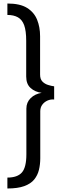

<svg xmlns="http://www.w3.org/2000/svg" viewBox="-20 -862 350 1092"><path d="M22 210V148Q79 148 104.5 119Q130 90 130 15V-244Q130 -280 154.5 -304Q179 -328 217 -334Q179 -339 154 -361.5Q129 -384 129 -427V-630Q129 -687 117.5 -718.5Q106 -750 82 -763.5Q58 -777 22 -777V-842Q94 -842 134 -817Q174 -792 191 -750Q208 -708 208 -656V-438Q208 -412 221 -398.5Q234 -385 253 -379Q272 -373 288 -371V-296Q268 -298 250 -290Q232 -282 220.5 -266.5Q209 -251 209 -229V38Q209 73 201.5 104Q194 135 174.5 159Q155 183 118 196.5Q81 210 22 210Z"/></svg>

Font: Exo Thin
Style: Regular
Weight: 400
Version: Version 2.000